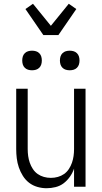

<svg xmlns="http://www.w3.org/2000/svg" viewBox="-20 -991 540 1019"><path d="M227 8Q203 8 178.5 1Q154 -6 134.5 -21Q115 -36 101.5 -57.5Q88 -79 80 -102.5Q72 -126 69 -150.5Q66 -175 66 -200V-520H127V-200Q127 -181 129.5 -163Q132 -145 138 -127.5Q144 -110 154.5 -94Q165 -78 180 -67.5Q195 -57 213 -52Q231 -47 250 -47Q269 -47 287 -52Q305 -57 320 -67.5Q335 -78 345.5 -94Q356 -110 362 -127.5Q368 -145 370.5 -163Q373 -181 373 -200V-520H434V0H373V-96Q365 -73 351 -53Q337 -33 318 -18.5Q299 -4 275 2Q251 8 227 8ZM350 -618Q339 -618 329 -621Q319 -624 311.5 -631.5Q304 -639 301 -649Q298 -659 298 -670Q298 -681 301 -691Q304 -701 311.5 -708.5Q319 -716 329 -719Q339 -722 350 -722Q361 -722 371 -719Q381 -716 388.5 -708.5Q396 -701 399 -691Q402 -681 402 -670Q402 -659 399 -649Q396 -639 388.5 -631.5Q381 -624 371 -621Q361 -618 350 -618ZM150 -618Q139 -618 129 -621Q119 -624 111.5 -631.5Q104 -639 101 -649Q98 -659 98 -670Q98 -681 101 -691Q104 -701 111.5 -708.5Q119 -716 129 -719Q139 -722 150 -722Q161 -722 171 -719Q181 -716 188.5 -708.5Q196 -701 199 -691Q202 -681 202 -670Q202 -659 199 -649Q196 -639 188.5 -631.5Q181 -624 171 -621Q161 -618 150 -618ZM210 -805 115 -943 155 -971 250 -854 345 -971 385 -943 290 -805Z"/></svg>

Font: Iosevka Custom Light
Style: Regular
Weight: 300
Monospace: yes
Designer: Belleve Invis
Foundry: Belleve Invis
Version: Version 27.3.5